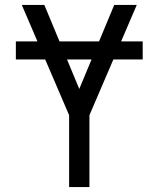

<svg xmlns="http://www.w3.org/2000/svg" viewBox="-20 -755 640 775"><path d="M259 0V-290L68 -735H159L300 -396L441 -735H532L341 -290V0ZM44 -515V-588H556V-515Z"/></svg>

Font: Iosevka Aile
Style: Regular
Weight: 400
Designer: Belleve Invis
Foundry: Belleve Invis
Version: Version 28.0.1; ttfautohint (v1.8.4)